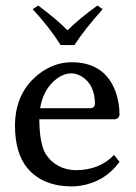

<svg xmlns="http://www.w3.org/2000/svg" viewBox="-20 -664 493 694"><path d="M199.2 -501Q160.6 -563 98.1 -630.9L118.2 -644Q189 -590.8 224.1 -554.2Q262.7 -593.8 332 -644L351.1 -630.9Q283.7 -555.2 249 -501ZM125 -272.9H309.1Q322.3 -274.9 323.2 -287.1Q323.2 -359.4 273.4 -388.7Q255.9 -398.4 238.8 -398.9Q203.1 -398.9 169.9 -366.2Q134.8 -331.1 125 -272.9ZM392.1 -104 412.1 -79.1Q359.4 -6.8 271 7.3Q253.9 9.8 237.8 9.8Q133.8 8.8 79.1 -56.2Q34.2 -110.8 34.2 -209Q34.2 -328.1 119.1 -395.5Q174.8 -439 238.8 -439Q357.9 -439 397.5 -333.5Q411.6 -294.4 412.1 -250Q410.2 -233.9 394 -232.9H122.1Q122.6 -144 146 -106Q183.6 -50.3 254.9 -48.8Q341.3 -49.8 392.1 -104Z"/></svg>

Font: Linux Biolinum O
Style: Regular
Weight: 400
Designer: Philipp H. Poll
Foundry: Philipp H. Poll
Version: Version 1.0.4